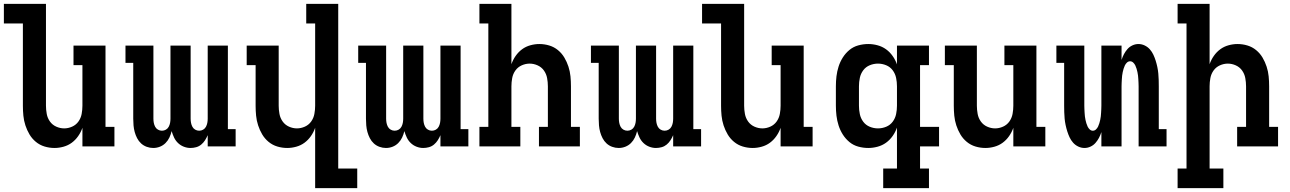

<svg xmlns="http://www.w3.org/2000/svg" viewBox="-31 -755 6651 990"><path d="M250 8Q224 8 199 0.5Q174 -7 154 -23.5Q134 -40 121 -62Q108 -84 100 -108.5Q92 -133 89.5 -158.5Q87 -184 87 -210V-634H-11V-735H206V-210Q206 -189 210 -167.5Q214 -146 226.5 -128.5Q239 -111 259 -102Q279 -93 300 -93Q321 -93 341 -102Q361 -111 373.5 -128.5Q386 -146 390 -167.5Q394 -189 394 -210V-419H348V-520H513V-101H559V0H394V-96Q386 -73 372 -53Q358 -33 339 -19Q320 -5 296.5 1.5Q273 8 250 8Z M759 8Q742 8 725.5 2Q709 -4 696.5 -15.5Q684 -27 676 -42.5Q668 -58 663.5 -74.5Q659 -91 657.5 -108.5Q656 -126 656 -143V-431H616V-520H760V-143Q760 -132 762 -121.5Q764 -111 769 -101.5Q774 -92 783.5 -86.5Q793 -81 804 -81Q815 -81 824.5 -86.5Q834 -92 839 -101.5Q844 -111 846 -121.5Q848 -132 848 -143V-520H952V-143Q952 -132 954 -121.5Q956 -111 961 -101.5Q966 -92 975.5 -86.5Q985 -81 996 -81Q1007 -81 1016.5 -86.5Q1026 -92 1031 -101.5Q1036 -111 1038 -121.5Q1040 -132 1040 -143V-520H1144V-89H1184V0H1040V-58Q1034 -44 1026 -31.5Q1018 -19 1006.5 -9.5Q995 0 980.5 4Q966 8 951 8Q934 8 917 1.5Q900 -5 887 -17.5Q874 -30 866.5 -46Q859 -62 854 -79Q850 -62 842.5 -46Q835 -30 822.5 -17.5Q810 -5 793.5 1.5Q777 8 759 8Z M1594 215V-96Q1586 -73 1572 -53Q1558 -33 1539 -19Q1520 -5 1496.5 1.5Q1473 8 1450 8Q1424 8 1399 0.5Q1374 -7 1354 -23.5Q1334 -40 1321 -62Q1308 -84 1300 -108.5Q1292 -133 1289.5 -158.5Q1287 -184 1287 -210V-419H1241V-520H1406V-210Q1406 -189 1410 -167.5Q1414 -146 1426.5 -128.5Q1439 -111 1459 -102Q1479 -93 1500 -93Q1521 -93 1541 -102Q1561 -111 1573.5 -128.5Q1586 -146 1590 -167.5Q1594 -189 1594 -210V-634H1548V-735H1713V114H1811V215Z M1959 8Q1942 8 1925.5 2Q1909 -4 1896.5 -15.5Q1884 -27 1876 -42.5Q1868 -58 1863.5 -74.5Q1859 -91 1857.5 -108.5Q1856 -126 1856 -143V-431H1816V-520H1960V-143Q1960 -132 1962 -121.5Q1964 -111 1969 -101.5Q1974 -92 1983.5 -86.5Q1993 -81 2004 -81Q2015 -81 2024.5 -86.5Q2034 -92 2039 -101.5Q2044 -111 2046 -121.5Q2048 -132 2048 -143V-520H2152V-143Q2152 -132 2154 -121.5Q2156 -111 2161 -101.5Q2166 -92 2175.5 -86.5Q2185 -81 2196 -81Q2207 -81 2216.5 -86.5Q2226 -92 2231 -101.5Q2236 -111 2238 -121.5Q2240 -132 2240 -143V-520H2344V-89H2384V0H2240V-58Q2234 -44 2226 -31.5Q2218 -19 2206.5 -9.5Q2195 0 2180.5 4Q2166 8 2151 8Q2134 8 2117 1.5Q2100 -5 2087 -17.5Q2074 -30 2066.5 -46Q2059 -62 2054 -79Q2050 -62 2042.5 -46Q2035 -30 2022.5 -17.5Q2010 -5 1993.5 1.5Q1977 8 1959 8Z M2441 0V-101H2487V-634H2441V-735H2606V-424Q2614 -447 2628 -467Q2642 -487 2661 -501Q2680 -515 2703.5 -521.5Q2727 -528 2750 -528Q2776 -528 2801 -520.5Q2826 -513 2846 -496.5Q2866 -480 2879 -458Q2892 -436 2900 -411.5Q2908 -387 2910.5 -361.5Q2913 -336 2913 -310V-101H2959V0H2748V-101H2794V-310Q2794 -331 2790 -352.5Q2786 -374 2773.5 -391.5Q2761 -409 2741 -418Q2721 -427 2700 -427Q2679 -427 2659 -418Q2639 -409 2626.5 -391.5Q2614 -374 2610 -352.5Q2606 -331 2606 -310V-101H2652V0Z M3159 8Q3142 8 3125.5 2Q3109 -4 3096.5 -15.5Q3084 -27 3076 -42.5Q3068 -58 3063.5 -74.5Q3059 -91 3057.5 -108.5Q3056 -126 3056 -143V-431H3016V-520H3160V-143Q3160 -132 3162 -121.5Q3164 -111 3169 -101.5Q3174 -92 3183.5 -86.5Q3193 -81 3204 -81Q3215 -81 3224.5 -86.5Q3234 -92 3239 -101.5Q3244 -111 3246 -121.5Q3248 -132 3248 -143V-520H3352V-143Q3352 -132 3354 -121.5Q3356 -111 3361 -101.5Q3366 -92 3375.5 -86.5Q3385 -81 3396 -81Q3407 -81 3416.5 -86.5Q3426 -92 3431 -101.5Q3436 -111 3438 -121.5Q3440 -132 3440 -143V-520H3544V-89H3584V0H3440V-58Q3434 -44 3426 -31.5Q3418 -19 3406.5 -9.5Q3395 0 3380.5 4Q3366 8 3351 8Q3334 8 3317 1.5Q3300 -5 3287 -17.5Q3274 -30 3266.5 -46Q3259 -62 3254 -79Q3250 -62 3242.5 -46Q3235 -30 3222.5 -17.5Q3210 -5 3193.5 1.5Q3177 8 3159 8Z M3850 8Q3824 8 3799 0.5Q3774 -7 3754 -23.5Q3734 -40 3721 -62Q3708 -84 3700 -108.5Q3692 -133 3689.5 -158.5Q3687 -184 3687 -210V-634H3589V-735H3806V-210Q3806 -189 3810 -167.5Q3814 -146 3826.5 -128.5Q3839 -111 3859 -102Q3879 -93 3900 -93Q3921 -93 3941 -102Q3961 -111 3973.5 -128.5Q3986 -146 3990 -167.5Q3994 -189 3994 -210V-419H3948V-520H4113V-101H4159V0H3994V-96Q3986 -73 3972 -53Q3958 -33 3939 -19Q3920 -5 3896.5 1.5Q3873 8 3850 8Z M4496 -93Q4518 -93 4538.5 -101.5Q4559 -110 4572 -127.5Q4585 -145 4589.5 -166.5Q4594 -188 4594 -210V-310Q4594 -332 4589.5 -353.5Q4585 -375 4572 -392.5Q4559 -410 4538.5 -418.5Q4518 -427 4496 -427Q4474 -427 4453.5 -418.5Q4433 -410 4420 -392.5Q4407 -375 4402.5 -353.5Q4398 -332 4398 -310V-210Q4398 -188 4402.5 -166.5Q4407 -145 4420 -127.5Q4433 -110 4453.5 -101.5Q4474 -93 4496 -93ZM4759 215H4523V114H4594V-97Q4586 -74 4571.5 -53.5Q4557 -33 4537.5 -19Q4518 -5 4494 1.5Q4470 8 4446 8Q4420 8 4394.5 1Q4369 -6 4349 -22.5Q4329 -39 4315 -61Q4301 -83 4293 -108Q4285 -133 4282 -158.5Q4279 -184 4279 -210V-310Q4279 -336 4282 -361.5Q4285 -387 4293 -412Q4301 -437 4315 -459Q4329 -481 4349 -497.5Q4369 -514 4394.5 -521Q4420 -528 4446 -528Q4470 -528 4494 -521.5Q4518 -515 4537.5 -501Q4557 -487 4571.5 -466.5Q4586 -446 4594 -423V-520H4759V-419H4713V-101H4811V0H4713V114H4759Z M5050 8Q5024 8 4999 0.5Q4974 -7 4954 -23.5Q4934 -40 4921 -62Q4908 -84 4900 -108.5Q4892 -133 4889.5 -158.5Q4887 -184 4887 -210V-419H4841V-520H5006V-210Q5006 -189 5010 -167.5Q5014 -146 5026.5 -128.5Q5039 -111 5059 -102Q5079 -93 5100 -93Q5121 -93 5141 -102Q5161 -111 5173.5 -128.5Q5186 -146 5190 -167.5Q5194 -189 5194 -210V-419H5148V-520H5313V-101H5359V0H5194V-96Q5186 -73 5172 -53Q5158 -33 5139 -19Q5120 -5 5096.5 1.5Q5073 8 5050 8Z M5561 8Q5544 8 5528.5 0.5Q5513 -7 5502 -19.5Q5491 -32 5484 -47Q5477 -62 5472 -78Q5467 -94 5463.5 -110.5Q5460 -127 5458.5 -143.5Q5457 -160 5456.5 -176.5Q5456 -193 5456 -210V-431H5416V-520H5560V-210Q5560 -201 5560.5 -192Q5561 -183 5561.5 -173.5Q5562 -164 5563 -155Q5564 -146 5566 -137Q5568 -128 5570.5 -119.5Q5573 -111 5577 -102.5Q5581 -94 5588 -87.5Q5595 -81 5604 -81Q5613 -81 5620 -87.5Q5627 -94 5631 -102.5Q5635 -111 5637.5 -119.5Q5640 -128 5642 -137Q5644 -146 5645 -155Q5646 -164 5646.5 -173.5Q5647 -183 5647.5 -192Q5648 -201 5648 -210V-520H5752V-446Q5757 -462 5764.5 -476Q5772 -490 5782.5 -502Q5793 -514 5808 -521Q5823 -528 5839 -528Q5856 -528 5871.5 -520.5Q5887 -513 5898 -500.5Q5909 -488 5916 -473Q5923 -458 5928 -442Q5933 -426 5936.5 -409.5Q5940 -393 5941.5 -376.5Q5943 -360 5943.5 -343.5Q5944 -327 5944 -310V-89H5984V0H5840V-310Q5840 -319 5839.5 -328Q5839 -337 5838.5 -346.5Q5838 -356 5837 -365Q5836 -374 5834 -383Q5832 -392 5829.5 -400.5Q5827 -409 5823 -417.5Q5819 -426 5812 -432.5Q5805 -439 5796 -439Q5787 -439 5780 -432.5Q5773 -426 5769 -417.5Q5765 -409 5762.5 -400.5Q5760 -392 5758 -383Q5756 -374 5755 -365Q5754 -356 5753.5 -346.5Q5753 -337 5752.5 -328Q5752 -319 5752 -310V0H5648V-74Q5643 -58 5635.5 -44Q5628 -30 5617.5 -18Q5607 -6 5592 1Q5577 8 5561 8Z M6277 215H6041V114H6087V-634H6041V-735H6206V-424Q6214 -447 6228 -467Q6242 -487 6261 -501Q6280 -515 6303.5 -521.5Q6327 -528 6350 -528Q6376 -528 6401 -520.5Q6426 -513 6446 -496.5Q6466 -480 6479 -458Q6492 -436 6500 -411.5Q6508 -387 6510.5 -361.5Q6513 -336 6513 -310V-101H6559V0H6348V-101H6394V-310Q6394 -331 6390 -352.5Q6386 -374 6373.5 -391.5Q6361 -409 6341 -418Q6321 -427 6300 -427Q6279 -427 6259 -418Q6239 -409 6226.5 -391.5Q6214 -374 6210 -352.5Q6206 -331 6206 -310V114H6277Z"/></svg>

Font: Iosevka HT Extended
Style: Bold
Weight: 700
Width: 7
Monospace: yes
Designer: Belleve Invis
Foundry: Belleve Invis
Version: Version 32.3.0; ttfautohint (v1.8.4)